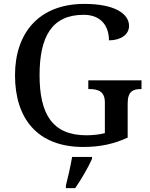

<svg xmlns="http://www.w3.org/2000/svg" viewBox="-20 -744 769 985"><path d="M407 10C495 10 565 -6 635 -38V-214C635 -275 663 -287 701 -287H706V-332H433V-287H439C484 -287 518 -275 518 -218V-61C492 -54 457 -50 423 -50C248 -50 183 -160 183 -358C183 -556 246 -668 409 -668C504 -668 539 -604 539 -537C600 -537 642 -567 642 -611C642 -675 566 -724 413 -724C179 -724 57 -574 57 -358C57 -137 171 10 407 10ZM318 208V221H366C395 179 434 113 452 71V61H350C342 108 329 165 318 208Z"/></svg>

Font: Noto Serif Malayalam Medium
Style: Regular
Weight: 500
Designer: Indian type Foundry, Jelle Bosma, Monotype Design Team
Foundry: Monotype Imaging Inc.
Version: Version 2.104